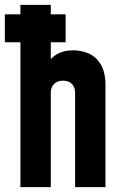

<svg xmlns="http://www.w3.org/2000/svg" viewBox="-25 -770 509 790"><path d="M-5 -596V-711H245V-596ZM59 0V-750H184V-466L162 -495Q178 -527.5 206.5 -545.2Q235 -563 277 -563Q309.5 -563 339.8 -550Q370 -537 389.5 -505.2Q409 -473.5 409 -418V0H284V-388Q284 -410.7 271 -424.3Q258 -438 234.2 -438Q210 -438 197 -424.3Q184 -410.7 184 -388V0Z"/></svg>

Font: Mohave Light
Style: Regular
Weight: 300
Designer: Gumpita Rahayu
Foundry: Tokotype
Version: Version 2.003